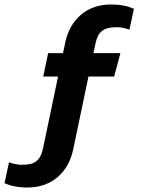

<svg xmlns="http://www.w3.org/2000/svg" viewBox="-97 -710 634 853"><path d="M26 123C136 123 207 53 228 -45L296 -370H410L438 -474H318L328 -520C339 -570 364 -589 421 -589C443 -589 460 -585 478 -578L498 -671C471 -683 439 -690 395 -690C285 -690 214 -620 193 -522L183 -474H117L95 -370H161L95 -55C82 9 53 22 0 22C-17 22 -39 18 -57 11L-77 104C-50 116 -18 123 26 123Z"/></svg>

Font: Kanit Medium
Style: Regular
Weight: 500
Designer: Katatrad Team
Foundry: CadsonDemak
Version: Version 1.000;PS 001.000;hotconv 1.0.88;makeotf.lib2.5.64775